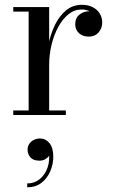

<svg xmlns="http://www.w3.org/2000/svg" viewBox="-20 -490 482 818"><path d="M178 -214.5Q178 -258.5 187.2 -303.5Q196.5 -348.5 215.2 -386Q234 -423.5 262.2 -446.5Q290.5 -469.5 329 -469.5Q356.5 -469.5 376 -459Q395.5 -448.5 405.5 -431.5Q415.5 -414.5 415.5 -395Q415.5 -369.5 400 -351.8Q384.5 -334 358.5 -334Q332 -334 316.2 -348.8Q300.5 -363.5 300.5 -386Q300.5 -414 318.8 -428Q337 -442 358.5 -442Q374 -442 386.8 -435.8Q399.5 -429.5 407 -419Q414.5 -408.5 414.5 -395H395Q395 -410.5 385.8 -423Q376.5 -435.5 361 -442.5Q345.5 -449.5 327 -449.5Q297 -449.5 271.8 -429.2Q246.5 -409 228 -374.8Q209.5 -340.5 199.5 -298.8Q189.5 -257 189.5 -214.5ZM189.5 -460V-19.5H260.5V0H36.5V-19.5H102V-440.5H36.5V-460ZM96 308V291.5Q127 291.5 149.5 273Q172 254.5 182.5 224.2Q193 194 188 158.5H193.5Q194.5 165.5 188.8 174Q183 182.5 172.5 188.5Q162 194.5 148 194.5Q122 194.5 109.8 180.8Q97.5 167 97.5 147.5Q97.5 134 104.5 123.2Q111.5 112.5 123.8 106.2Q136 100 151 100Q174.5 100 190.8 119.8Q207 139.5 207 177.5Q207 209.5 194.2 239.5Q181.5 269.5 156.8 288.8Q132 308 96 308Z"/></svg>

Font: Bodoni Moda 11pt
Style: Regular
Weight: 400
Version: Version 2.004